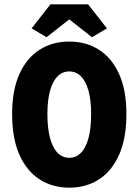

<svg xmlns="http://www.w3.org/2000/svg" viewBox="-20 -855 640 887"><path d="M300 12Q222 12 162.5 -26.5Q103 -65 69.5 -140.5Q36 -216 36 -328Q36 -438 69.5 -512.5Q103 -587 162.5 -625Q222 -663 300 -663Q378 -663 437.5 -625Q497 -587 530.5 -512.5Q564 -438 564 -328Q564 -216 530.5 -140.5Q497 -65 437.5 -26.5Q378 12 300 12ZM300 -126Q331 -126 353.5 -148.5Q376 -171 388.5 -216Q401 -261 401 -328Q401 -393 388.5 -437Q376 -481 353.5 -503Q331 -525 300 -525Q269 -525 246.5 -503Q224 -481 211.5 -437Q199 -393 199 -328Q199 -261 211.5 -216Q224 -171 246.5 -148.5Q269 -126 300 -126ZM195 -683 126 -724 213 -835H387L474 -724L405 -683L302 -764H298Z"/></svg>

Font: Source Code Pro ExtraLight ExtraBold
Style: Regular
Weight: 800
Monospace: yes
Version: Version 1.018;hotconv 1.0.116;makeotfexe 2.5.65601